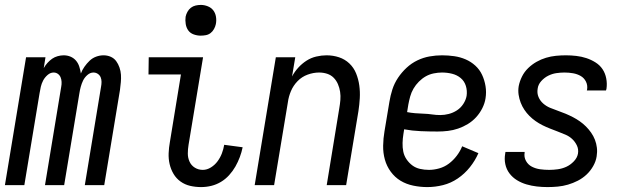

<svg xmlns="http://www.w3.org/2000/svg" viewBox="-28 -753 2548 781"><path d="M-8 0 78 -520H157L150 -476Q156 -487 165 -497Q174 -507 184 -514Q194 -521 206.5 -524.5Q219 -528 231 -528Q246 -528 259 -522.5Q272 -517 281 -506.5Q290 -496 294.5 -482Q299 -468 301 -454Q306 -468 315.5 -481.5Q325 -495 336.5 -506Q348 -517 363 -522.5Q378 -528 393 -528Q409 -528 422.5 -522Q436 -516 444.5 -504.5Q453 -493 458 -478.5Q463 -464 464 -449Q465 -434 463.5 -418.5Q462 -403 460 -387L396 0H317L383 -400Q385 -410 385 -420Q385 -430 381.5 -438.5Q378 -447 370 -452.5Q362 -458 352 -458Q339 -458 327.5 -448Q316 -438 310 -425.5Q304 -413 300.5 -400Q297 -387 295 -374L233 0H155L221 -400Q223 -410 222.5 -420Q222 -430 218.5 -438.5Q215 -447 207.5 -452.5Q200 -458 190 -458Q177 -458 165.5 -448Q154 -438 147.5 -425.5Q141 -413 138 -400Q135 -387 133 -374L71 0Z M790 8Q767 8 745.5 3Q724 -2 706.5 -14.5Q689 -27 678 -45.5Q667 -64 662 -85.5Q657 -107 658 -130Q659 -153 663 -175L708 -450H576L577 -520H798L739 -164Q736 -146 736 -128.5Q736 -111 743 -95.5Q750 -80 764.5 -71Q779 -62 797 -62Q814 -62 830 -72Q846 -82 857 -97Q868 -112 874.5 -129Q881 -146 884 -164L959 -154Q955 -134 947.5 -114Q940 -94 929.5 -75.5Q919 -57 904 -40.5Q889 -24 870.5 -13Q852 -2 831.5 3Q811 8 790 8ZM788 -608Q774 -608 760 -613Q746 -618 738 -629Q730 -640 727.5 -655Q725 -670 727 -685Q729 -695 734.5 -705Q740 -715 748.5 -721.5Q757 -728 767.5 -730.5Q778 -733 789 -733Q803 -733 817 -727.5Q831 -722 839.5 -711Q848 -700 850.5 -685Q853 -670 850 -655Q848 -645 842.5 -635Q837 -625 828.5 -618.5Q820 -612 809.5 -610Q799 -608 788 -608Z M1008 0 1094 -520H1173L1160 -442Q1170 -461 1185 -477.5Q1200 -494 1218.5 -506Q1237 -518 1258.5 -523Q1280 -528 1300 -528Q1327 -528 1351 -520Q1375 -512 1393 -495Q1411 -478 1420.5 -454.5Q1430 -431 1433.5 -405.5Q1437 -380 1435.5 -353.5Q1434 -327 1430 -301L1380 0H1301L1352 -312Q1355 -329 1356.5 -346Q1358 -363 1355.5 -379.5Q1353 -396 1346.5 -411Q1340 -426 1329 -437Q1318 -448 1302.5 -453Q1287 -458 1270 -458Q1247 -458 1223.5 -449.5Q1200 -441 1182.5 -423Q1165 -405 1155.5 -382.5Q1146 -360 1143 -337L1087 0Z M1710 8Q1681 8 1652.5 2Q1624 -4 1601 -18Q1578 -32 1561.5 -54.5Q1545 -77 1537.5 -104Q1530 -131 1530.5 -160.5Q1531 -190 1536 -219L1556 -339Q1560 -364 1568 -389Q1576 -414 1591 -436.5Q1606 -459 1626 -477.5Q1646 -496 1670 -507.5Q1694 -519 1719.5 -523.5Q1745 -528 1770 -528Q1795 -528 1819.5 -524.5Q1844 -521 1866 -511.5Q1888 -502 1905.5 -486Q1923 -470 1933 -448.5Q1943 -427 1947 -402.5Q1951 -378 1947 -353Q1944 -333 1934 -313Q1924 -293 1909 -276.5Q1894 -260 1875 -248.5Q1856 -237 1835.5 -230Q1815 -223 1794 -220.5Q1773 -218 1752 -218Q1718 -218 1683 -219.5Q1648 -221 1616 -227L1613 -208Q1610 -190 1609.5 -171.5Q1609 -153 1612.5 -136Q1616 -119 1626 -104.5Q1636 -90 1649.5 -80Q1663 -70 1680.5 -66Q1698 -62 1717 -62Q1737 -62 1758.5 -68Q1780 -74 1798 -87.5Q1816 -101 1830 -119.5Q1844 -138 1852 -158L1918 -130Q1905 -100 1883.5 -73Q1862 -46 1834 -27Q1806 -8 1774 0Q1742 8 1710 8ZM1763 -285Q1780 -285 1797.5 -289.5Q1815 -294 1830.5 -304Q1846 -314 1856.5 -330Q1867 -346 1870 -363Q1873 -384 1867 -403.5Q1861 -423 1846 -435.5Q1831 -448 1811 -453Q1791 -458 1770 -458Q1754 -458 1736.5 -454.5Q1719 -451 1704 -442.5Q1689 -434 1676 -421Q1663 -408 1654 -392.5Q1645 -377 1640.5 -360.5Q1636 -344 1633 -328L1628 -297Q1643 -294 1660.5 -292.5Q1678 -291 1695.5 -290.5Q1713 -290 1729.5 -287.5Q1746 -285 1763 -285Z M2199 8Q2177 8 2155.5 5.5Q2134 3 2113.5 -3Q2093 -9 2075 -20Q2057 -31 2044.5 -47.5Q2032 -64 2027.5 -85Q2023 -106 2027 -128L2028 -135H2106V-132Q2103 -114 2111.5 -98.5Q2120 -83 2135.5 -75Q2151 -67 2169 -64.5Q2187 -62 2206 -62Q2223 -62 2241 -64.5Q2259 -67 2275.5 -74.5Q2292 -82 2306 -96.5Q2320 -111 2323 -128Q2326 -146 2318.5 -161.5Q2311 -177 2299 -188Q2287 -199 2271.5 -205.5Q2256 -212 2240.5 -218Q2225 -224 2209.5 -230Q2194 -236 2179 -243.5Q2164 -251 2150.5 -260.5Q2137 -270 2125.5 -281.5Q2114 -293 2105 -306.5Q2096 -320 2090 -335.5Q2084 -351 2081.5 -368Q2079 -385 2082 -403Q2086 -423 2095.5 -442Q2105 -461 2120.5 -476Q2136 -491 2154.5 -501.5Q2173 -512 2193 -518Q2213 -524 2233.5 -526Q2254 -528 2274 -528Q2295 -528 2316.5 -525.5Q2338 -523 2357.5 -516.5Q2377 -510 2394.5 -499Q2412 -488 2423 -471.5Q2434 -455 2438 -434Q2442 -413 2439 -392L2437 -385H2359L2360 -388Q2363 -406 2355.5 -421Q2348 -436 2334 -444Q2320 -452 2303 -455Q2286 -458 2268 -458Q2252 -458 2235 -455.5Q2218 -453 2202 -445Q2186 -437 2173.5 -423Q2161 -409 2159 -392Q2156 -374 2162.5 -358.5Q2169 -343 2181.5 -332Q2194 -321 2209.5 -314.5Q2225 -308 2241 -302.5Q2257 -297 2272.5 -290.5Q2288 -284 2302.5 -276.5Q2317 -269 2330.5 -259.5Q2344 -250 2355.5 -238.5Q2367 -227 2376.5 -213.5Q2386 -200 2392 -184.5Q2398 -169 2400 -152Q2402 -135 2399 -117Q2396 -97 2385 -77.5Q2374 -58 2358 -43Q2342 -28 2322.5 -18Q2303 -8 2282.5 -2Q2262 4 2241 6Q2220 8 2199 8Z"/></svg>

Font: Iosevka Custom
Style: Italic
Weight: 400
Italic angle: -9°
Monospace: yes
Designer: Belleve Invis
Foundry: Belleve Invis
Version: Version 30.3.3; ttfautohint (v1.8.3)